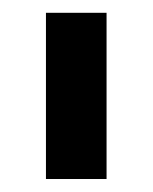

<svg xmlns="http://www.w3.org/2000/svg" viewBox="-20 -727 239 300"><path d="M146.5 -447.3H51.8V-707H146.5Z"/></svg>

Font: Pretendard Std SemiBold
Style: Regular
Weight: 600
Designer: Base glyphs from Inter by Rasmus Andersson; Hangeul glyphs from Noto Sans CJK(Source Han Sans) by Jang Soo-young and Kan
Foundry: Kil Hyung-jin
Version: Version 1.309